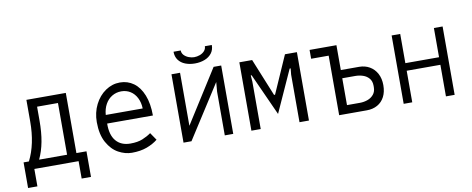

<svg xmlns="http://www.w3.org/2000/svg" viewBox="-71 -1052 3742 1521"><g transform="rotate(-10 1800.0 -291.5)"><path d="M50 -66H93Q158 -194.5 158 -376V-550H475V-66H556V140H481V0H125V140H50ZM400 -66V-482H232V-371Q232 -275.5 218 -201.5Q204 -127.5 175 -66Z M676.5 -279Q676.5 -356 708.5 -419.8Q740.5 -483.5 794.2 -520.2Q848 -557 910.5 -557Q972.5 -557 1020.8 -522Q1069 -487 1096.2 -418.5Q1123.5 -350 1123.5 -254H755.5Q754 -162 794.8 -114Q835.5 -66 910.5 -66Q968.5 -66 1007.8 -82Q1047 -98 1077.5 -120L1118.5 -60Q1082 -30.5 1030.2 -11.2Q978.5 8 909.5 8Q855 8 801.5 -21.2Q748 -50.5 712.2 -115Q676.5 -179.5 676.5 -279ZM909.5 -486Q868.5 -486 834.8 -465.8Q801 -445.5 780.5 -408.5Q760 -371.5 756.5 -323H1053.5Q1052 -371.5 1033.2 -408.5Q1014.5 -445.5 982.2 -465.8Q950 -486 909.5 -486Z M1325 -550H1394V-123.5L1664 -550H1725V0H1657V-352L1663.5 -428L1389 0H1325ZM1372 -723H1430Q1430 -701.5 1445.2 -685.2Q1460.5 -669 1483 -660.5Q1505.5 -652 1526 -652Q1549 -652 1571.8 -660.2Q1594.5 -668.5 1609.2 -684.8Q1624 -701 1624 -723H1680Q1680 -684 1659 -656.8Q1638 -629.5 1602.5 -615.8Q1567 -602 1524 -602Q1481 -602 1446.5 -615.5Q1412 -629 1392 -656.2Q1372 -683.5 1372 -723Z M1871 -550H1974L2097 -248H2105L2238 -550H2334V0H2258V-382L2263 -432H2255L2102 -94L1949 -432H1942L1946 -382V0H1871Z M2577 -479H2436V-550H2652V-350H2799Q2846 -350 2883.2 -328.5Q2920.5 -307 2941.8 -267.2Q2963 -227.5 2963 -174Q2963 -120 2942.8 -80.8Q2922.5 -41.5 2885.5 -20.8Q2848.5 0 2800 0H2577ZM2886 -171V-183Q2886 -219 2866.8 -241.8Q2847.5 -264.5 2818 -274.2Q2788.5 -284 2756 -284H2652V-68H2756Q2788 -68 2817.8 -78.5Q2847.5 -89 2866.8 -112.2Q2886 -135.5 2886 -171Z M3096 -550H3165V-315H3436V-550H3506V0H3436V-254H3165V0H3096Z"/></g></svg>

Font: JuliaMono Light
Style: Regular
Weight: 300
Monospace: yes
Designer: cormullion
Foundry: corm
Version: Version 0.054; ttfautohint (v1.8.4)